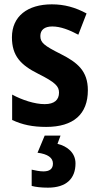

<svg xmlns="http://www.w3.org/2000/svg" viewBox="-20 -575 457 885"><path d="M385 -159C385 -248 337 -287 260 -326C182 -365 166 -379 166 -409C166 -437 185 -453 221 -453C259 -453 300 -437 341 -415L379 -513C327 -541 277 -555 219 -555C107 -555 35 -500 35 -403C35 -317 76 -275 156 -235C236 -195 252 -177 252 -148C252 -115 231 -95 186 -95C140 -95 82 -114 36 -139V-22C83 0 130 10 193 10C319 10 385 -49 385 -159ZM328 178C328 130 291 99 245 88L259 50H186L153 129C200 135 224 152 224 179C224 204 208 215 180 215C164 215 143 211 126 207V282C145 287 170 290 201 290C285 290 328 249 328 178Z"/></svg>

Font: Noto Sans Display SemiCondensed
Style: Bold
Weight: 700
Width: 4
Designer: Monotype Design Team
Foundry: Monotype Imaging Inc.
Version: Version 1.900